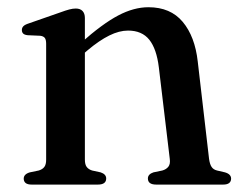

<svg xmlns="http://www.w3.org/2000/svg" viewBox="-20 -498 652 518"><path d="M209 -449.5V-67.5Q209 -54 214 -47.5Q219 -41 228.5 -38L251.5 -33Q266.5 -28 266.5 -16.5Q266.5 0 244 0H65.5Q54.5 0 49.2 -4.2Q44 -8.5 44 -16Q44 -22 48 -26.2Q52 -30.5 60.5 -33L84.5 -38Q94.5 -41 99.5 -47.5Q104.5 -54 104.5 -67V-380Q104.5 -391 100.8 -395.8Q97 -400.5 88.5 -401.5L54.5 -403Q46 -404 42.5 -407.5Q39 -411 39 -417Q39 -423 43 -427.2Q47 -431.5 58 -435L142.5 -464.5Q157.5 -470 167 -472.5Q176.5 -475 184.5 -475Q196.5 -475 202.8 -468.2Q209 -461.5 209 -449.5ZM195 -344 176 -363 198 -382Q256.5 -434 298.8 -456.2Q341 -478.5 380.5 -478.5Q440 -478.5 473 -439Q506 -399.5 513.5 -332L544 -69.5Q546 -55 550.8 -47.8Q555.5 -40.5 565.5 -38L587 -33Q595.5 -30.5 599.5 -26.2Q603.5 -22 603.5 -16Q603.5 -8.5 598.2 -4.2Q593 0 582 0H401.5Q379 0 379 -16.5Q379 -28 394 -33L418 -38Q428.5 -41 434.2 -48.2Q440 -55.5 438 -69.5L408.5 -316.5Q402.5 -366 382.8 -390.8Q363 -415.5 325.5 -415.5Q301.5 -415.5 274.8 -402.2Q248 -389 216.5 -362.5Z"/></svg>

Font: Fraunces 20pt
Style: Regular
Weight: 400
Version: Version 1.000;[b76b70a41]